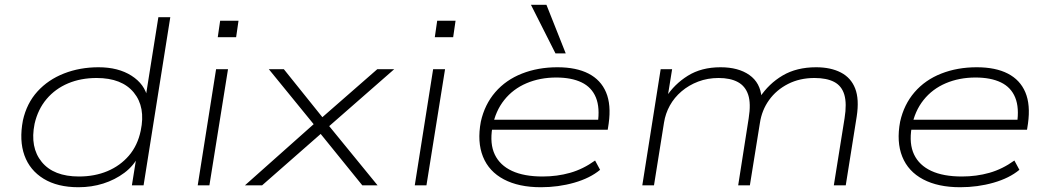

<svg xmlns="http://www.w3.org/2000/svg" viewBox="-20 -777 4393 805"><path d="M309 8Q221 8 163 -27.5Q105 -63 82.5 -125.5Q60 -188 76 -272Q92 -344 137 -393.5Q182 -443 248.5 -469Q315 -495 393 -495Q476 -495 531.5 -459.5Q587 -424 599 -366H590L644 -705H694L582 0H533L553 -125H562Q541 -82 501.5 -52.5Q462 -23 413 -7.5Q364 8 309 8ZM311 -37Q377 -37 430.5 -59.5Q484 -82 520.5 -124.5Q557 -167 570 -229Q591 -328 541 -389Q491 -450 385 -450Q319 -450 265.5 -427.5Q212 -405 175.5 -362Q139 -319 125 -258Q105 -159 155 -98Q205 -37 311 -37Z M893 -621 903 -690H980L970 -621ZM809 0 886 -487H936L858 0Z M1007 0 1306 -266 1310 -238 1107 -487H1170L1337 -279H1324L1562 -487H1633L1352 -241L1349 -262L1563 0H1499L1320 -221L1332 -222L1079 0Z M1803 -621 1813 -690H1890L1880 -621ZM1719 0 1796 -487H1846L1768 0Z M2248 8Q2155 8 2092.5 -25Q2030 -58 2005 -120Q1980 -182 1996 -267Q2012 -339 2056.5 -390.5Q2101 -442 2168.5 -468.5Q2236 -495 2317 -495Q2396 -495 2447.5 -468.5Q2499 -442 2521 -390Q2543 -338 2532 -259L2528 -233H2022L2028 -275H2512L2486 -259Q2496 -325 2478.5 -368Q2461 -411 2418.5 -431.5Q2376 -452 2312 -452Q2244 -452 2187.5 -428Q2131 -404 2094 -357.5Q2057 -311 2045 -246L2044 -241Q2033 -174 2054.5 -129Q2076 -84 2126.5 -60.5Q2177 -37 2255 -37Q2316 -37 2370.5 -52.5Q2425 -68 2475 -104L2496 -65Q2454 -30 2387.5 -11Q2321 8 2248 8ZM2309 -553 2206 -757H2271L2352 -553Z M2673 0 2750 -487H2798L2779 -369H2772Q2807 -424 2864 -459.5Q2921 -495 3001 -495Q3076 -495 3122 -462.5Q3168 -430 3173 -368H3165Q3203 -426 3261.5 -460.5Q3320 -495 3402 -495Q3463 -495 3505.5 -473Q3548 -451 3565.5 -406Q3583 -361 3572 -289L3526 0H3476L3521 -281Q3531 -343 3520 -380Q3509 -417 3477.5 -433.5Q3446 -450 3395 -450Q3333 -450 3284 -425Q3235 -400 3204.5 -357.5Q3174 -315 3166 -261L3124 0H3075L3119 -281Q3129 -343 3117 -379.5Q3105 -416 3073.5 -433Q3042 -450 2993 -450Q2947 -450 2907.5 -435Q2868 -420 2837.5 -394Q2807 -368 2788.5 -334.5Q2770 -301 2764 -263L2722 0Z M4006 8Q3913 8 3850.5 -25Q3788 -58 3763 -120Q3738 -182 3754 -267Q3770 -339 3814.5 -390.5Q3859 -442 3926.5 -468.5Q3994 -495 4075 -495Q4154 -495 4205.5 -468.5Q4257 -442 4279 -390Q4301 -338 4290 -259L4286 -233H3780L3786 -275H4270L4244 -259Q4254 -325 4236.5 -368Q4219 -411 4176.5 -431.5Q4134 -452 4070 -452Q4002 -452 3945.5 -428Q3889 -404 3852 -357.5Q3815 -311 3803 -246L3802 -241Q3791 -174 3812.5 -129Q3834 -84 3884.5 -60.5Q3935 -37 4013 -37Q4074 -37 4128.5 -52.5Q4183 -68 4233 -104L4254 -65Q4212 -30 4145.5 -11Q4079 8 4006 8Z"/></svg>

Font: Nunito Sans 10pt Expanded ExtraLight
Style: Italic
Weight: 250
Width: 7
Italic angle: -9°
Designer: Vernon Adams
Foundry: Vernon Adams
Version: Version 3.101;gftools[0.9.27]